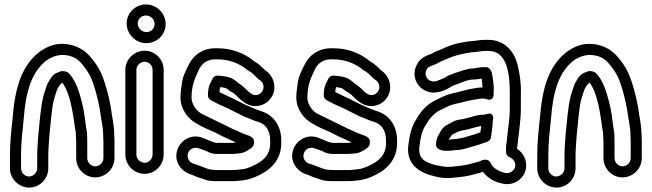

<svg xmlns="http://www.w3.org/2000/svg" viewBox="-20 -765 2942 867"><path d="M447 -123V-51C447 -31 430 -14 410 -14C391 -14 374 -31 374 -51V-123C374 -143 374 -172 369 -188C364 -223 360 -266 350 -302C338 -350 322 -403 290 -435C283 -442 270 -444 261 -444C255 -444 249 -441 245 -439C218 -433 206 -406 202 -400C198 -394 193 -385 190 -375L177 -336V-335C163 -283 159 -210 153 -156C151 -128 148 -91 148 -63V-5C148 15 130 32 111 32C92 32 75 15 75 -5V-63C75 -120 81 -169 87 -228C96 -353 124 -442 190 -492C209 -506 232 -515 259 -517C301 -517 327 -502 346 -481C364 -460 378 -440 390 -416C408 -374 422 -320 431 -269C437 -220 446 -195 446 -151C446 -141 447 -131 447 -123ZM323 -147C323 -138 324 -129 324 -123V-51C324 -4 362 36 410 36C457 36 497 -3 497 -51V-123C497 -132 497 -140 496 -152C496 -202 486 -234 481 -276V-277C471 -333 457 -388 436 -436C421 -468 404 -490 384 -513C355 -545 313 -567 258 -567C218 -567 184 -549 160 -532C74 -467 47 -360 37 -232C31 -175 25 -123 25 -63V-5C25 42 64 82 112 82C160 82 198 42 198 -5V-63C198 -87 201 -125 203 -152C209 -206 213 -279 225 -321L237 -358C244 -374 248 -380 261 -392C298 -344 309 -255 320 -178C320 -177 322 -172 322 -171C322 -164 323 -157 323 -147Z M596 -450C596 -469 613 -486 633 -486C653 -486 669 -469 669 -450V-67C669 -47 652 -30 633 -30C614 -30 596 -47 596 -67ZM546 -450V-67C546 -20 585 20 633 20C681 20 719 -20 719 -67V-450C719 -497 680 -536 633 -536C586 -536 546 -497 546 -450ZM602 -659C602 -679 618 -695 639 -695C661 -695 678 -677 678 -656C678 -636 662 -620 641 -620C620 -620 602 -639 602 -659ZM552 -659C552 -610 593 -570 641 -570C688 -570 728 -608 728 -656C728 -705 688 -745 639 -745C592 -745 552 -707 552 -659Z M1163 -351C1152 -335 1131 -330 1113 -343C1112 -344 1111 -345 1110 -345C1100 -351 1087 -369 1065 -384C1064 -384 1064 -385 1063 -385C1053 -390 1039 -411 1006 -418C993 -420 983 -423 970 -423H969C957 -426 945 -420 940 -410L928 -386C923 -377 919 -355 919 -340V-334C919 -324 925 -316 933 -312C945 -306 957 -299 970 -293L997 -281C1007 -277 1013 -274 1022 -269L1060 -250C1076 -241 1084 -238 1095 -234L1112 -227C1122 -222 1135 -218 1145 -215C1177 -206 1200 -179 1200 -131V-130C1204 -64 1167 -35 1113 -12C1088 -2 1082 -1 1055 1C1047 2 1039 3 1031 3H969C950 3 937 2 923 -1L906 -7C892 -12 874 -20 851 -27C836 -32 822 -51 829 -73C834 -89 853 -103 875 -96C891 -91 908 -85 922 -78C923 -77 925 -76 926 -76L940 -72C944 -71 950 -70 954 -70H1029C1035 -70 1041 -70 1047 -71L1066 -73C1082 -75 1100 -86 1108 -92C1117 -97 1127 -106 1127 -119V-126C1127 -149 1099 -153 1083 -160L1066 -167C1052 -174 1041 -178 1028 -184L1010 -193C975 -210 925 -234 891 -251C869 -262 845 -293 845 -324C845 -379 859 -409 879 -452C892 -478 915 -497 951 -497H963C1015 -497 1058 -478 1087 -457C1092 -452 1095 -450 1100 -447C1119 -437 1128 -426 1145 -409C1147 -407 1149 -406 1151 -405C1169 -395 1177 -370 1163 -351ZM972 -362C972 -364 975 -370 976 -372C982 -371 988 -369 996 -368C1006 -366 1011 -357 1038 -342C1048 -335 1060 -317 1084 -302C1127 -272 1179 -287 1204 -323C1234 -367 1216 -423 1178 -447C1164 -461 1149 -477 1125 -490C1121 -493 1121 -494 1118 -496C1081 -524 1028 -547 963 -547H951C894 -547 853 -515 833 -474C821 -449 804 -422 800 -379C798 -367 795 -344 795 -324C795 -271 831 -226 868 -207C891 -193 920 -180 946 -169C959 -164 972 -155 988 -148L1006 -140C1021 -132 1034 -128 1045 -122C1040 -121 1033 -120 1029 -120H957C933 -124 913 -137 891 -144C838 -162 793 -126 781 -89C763 -36 799 8 837 21C852 25 867 35 891 41L908 47C926 53 947 53 969 53H1031C1041 53 1050 52 1060 51C1087 49 1106 45 1133 34C1194 8 1255 -37 1250 -132C1250 -197 1214 -247 1159 -263C1150 -266 1138 -271 1132 -273L1115 -280C1103 -286 1093 -289 1084 -294L1046 -313C1037 -318 1028 -322 1017 -327L992 -339C985 -342 978 -346 971 -349C972 -353 972 -358 972 -362Z M1686 -351C1675 -335 1654 -330 1636 -343C1635 -344 1634 -345 1633 -345C1623 -351 1610 -369 1588 -384C1587 -384 1587 -385 1586 -385C1576 -390 1562 -411 1529 -418C1516 -420 1506 -423 1493 -423H1492C1480 -426 1468 -420 1463 -410L1451 -386C1446 -377 1442 -355 1442 -340V-334C1442 -324 1448 -316 1456 -312C1468 -306 1480 -299 1493 -293L1520 -281C1530 -277 1536 -274 1545 -269L1583 -250C1599 -241 1607 -238 1618 -234L1635 -227C1645 -222 1658 -218 1668 -215C1700 -206 1723 -179 1723 -131V-130C1727 -64 1690 -35 1636 -12C1611 -2 1605 -1 1578 1C1570 2 1562 3 1554 3H1492C1473 3 1460 2 1446 -1L1429 -7C1415 -12 1397 -20 1374 -27C1359 -32 1345 -51 1352 -73C1357 -89 1376 -103 1398 -96C1414 -91 1431 -85 1445 -78C1446 -77 1448 -76 1449 -76L1463 -72C1467 -71 1473 -70 1477 -70H1552C1558 -70 1564 -70 1570 -71L1589 -73C1605 -75 1623 -86 1631 -92C1640 -97 1650 -106 1650 -119V-126C1650 -149 1622 -153 1606 -160L1589 -167C1575 -174 1564 -178 1551 -184L1533 -193C1498 -210 1448 -234 1414 -251C1392 -262 1368 -293 1368 -324C1368 -379 1382 -409 1402 -452C1415 -478 1438 -497 1474 -497H1486C1538 -497 1581 -478 1610 -457C1615 -452 1618 -450 1623 -447C1642 -437 1651 -426 1668 -409C1670 -407 1672 -406 1674 -405C1692 -395 1700 -370 1686 -351ZM1495 -362C1495 -364 1498 -370 1499 -372C1505 -371 1511 -369 1519 -368C1529 -366 1534 -357 1561 -342C1571 -335 1583 -317 1607 -302C1650 -272 1702 -287 1727 -323C1757 -367 1739 -423 1701 -447C1687 -461 1672 -477 1648 -490C1644 -493 1644 -494 1641 -496C1604 -524 1551 -547 1486 -547H1474C1417 -547 1376 -515 1356 -474C1344 -449 1327 -422 1323 -379C1321 -367 1318 -344 1318 -324C1318 -271 1354 -226 1391 -207C1414 -193 1443 -180 1469 -169C1482 -164 1495 -155 1511 -148L1529 -140C1544 -132 1557 -128 1568 -122C1563 -121 1556 -120 1552 -120H1480C1456 -124 1436 -137 1414 -144C1361 -162 1316 -126 1304 -89C1286 -36 1322 8 1360 21C1375 25 1390 35 1414 41L1431 47C1449 53 1470 53 1492 53H1554C1564 53 1573 52 1583 51C1610 49 1629 45 1656 34C1717 8 1778 -37 1773 -132C1773 -197 1737 -247 1682 -263C1673 -266 1661 -271 1655 -273L1638 -280C1626 -286 1616 -289 1607 -294L1569 -313C1560 -318 1551 -322 1540 -327L1515 -339C1508 -342 1501 -346 1494 -349C1495 -353 1495 -358 1495 -362Z M2282 -345V-272C2282 -231 2274 -184 2270 -145L2268 -123C2267 -115 2265 -108 2265 -100V-78C2265 -68 2272 -59 2281 -55C2297 -49 2311 -31 2306 -11C2302 5 2282 21 2261 16C2232 9 2204 -7 2196 -28C2192 -38 2183 -44 2173 -44C2157 -44 2148 -37 2148 -37L2112 -27C2086 -19 2052 -15 2016 -12C1995 -10 1975 -14 1953 -18C1898 -31 1867 -49 1874 -104C1879 -146 1886 -176 1901 -198C1901 -199 1902 -200 1902 -200C1918 -228 1940 -254 1966 -267C1989 -278 2010 -290 2032 -295C2068 -302 2096 -312 2128 -316C2139 -318 2151 -320 2156 -320H2162C2166 -320 2170 -320 2175 -318C2175 -318 2209 -302 2209 -341V-348C2212 -378 2206 -400 2204 -420C2202 -439 2194 -462 2174 -462H2171C2146 -462 2137 -458 2119 -456C2091 -456 2067 -445 2052 -441C2034 -436 2019 -429 2011 -426C2006 -425 2004 -424 2001 -422C1988 -413 1967 -404 1948 -398C1915 -391 1891 -423 1907 -452C1914 -464 1920 -464 1946 -475C1950 -477 1955 -478 1959 -481C1968 -487 1978 -490 1989 -495L2003 -501C2033 -515 2072 -523 2109 -529C2131 -529 2154 -535 2167 -535H2186C2271 -535 2282 -430 2282 -345ZM2155 -410C2157 -397 2158 -383 2159 -370H2156C2145 -370 2135 -369 2121 -366C2084 -361 2054 -349 2022 -343C1990 -336 1965 -321 1944 -311C1906 -292 1879 -261 1859 -225C1837 -191 1829 -152 1824 -110C1812 -18 1881 17 1942 31C1962 36 1988 42 2021 38C2056 35 2094 31 2126 21L2161 11C2182 39 2212 57 2249 64C2300 76 2344 43 2354 1C2363 -41 2342 -75 2315 -93V-98C2316 -104 2317 -112 2318 -119L2320 -139C2321 -146 2322 -154 2323 -161C2326 -193 2332 -233 2332 -272V-344C2334 -389 2326 -438 2317 -473C2303 -529 2261 -585 2186 -585H2167C2144 -585 2120 -579 2107 -579C2097 -579 2089 -577 2077 -575C2045 -571 2011 -560 1983 -547L1970 -541C1955 -536 1945 -532 1931 -523C1910 -515 1882 -508 1864 -476C1837 -429 1858 -379 1896 -358C1940 -333 1989 -355 2025 -378C2057 -388 2088 -406 2120 -406C2132 -406 2141 -408 2155 -410ZM2173 -249C2170 -248 2166 -247 2162 -247H2157C2148 -247 2127 -243 2118 -240C2105 -235 2088 -232 2069 -227L2049 -224C2026 -219 2010 -206 1999 -201C1978 -191 1969 -171 1964 -162C1952 -145 1951 -131 1949 -116C1946 -92 1972 -84 1995 -84H2004C2015 -84 2026 -86 2034 -87C2060 -87 2079 -93 2092 -97L2109 -102C2112 -103 2122 -106 2126 -107L2140 -111C2153 -115 2162 -119 2179 -124C2189 -127 2196 -136 2197 -145C2200 -169 2205 -191 2205 -218C2205 -218 2219 -264 2173 -249ZM2006 -134C2011 -141 2019 -155 2022 -157C2037 -165 2050 -172 2059 -174L2079 -178C2101 -182 2125 -191 2153 -196C2152 -187 2151 -178 2149 -167C2141 -164 2135 -163 2125 -159L2112 -155C2109 -154 2101 -152 2094 -150L2080 -145C2062 -142 2045 -137 2033 -137C2024 -137 2017 -135 2006 -134Z M2828 -123V-51C2828 -31 2811 -14 2791 -14C2772 -14 2755 -31 2755 -51V-123C2755 -143 2755 -172 2750 -188C2745 -223 2741 -266 2731 -302C2719 -350 2703 -403 2671 -435C2664 -442 2651 -444 2642 -444C2636 -444 2630 -441 2626 -439C2599 -433 2587 -406 2583 -400C2579 -394 2574 -385 2571 -375L2558 -336V-335C2544 -283 2540 -210 2534 -156C2532 -128 2529 -91 2529 -63V-5C2529 15 2511 32 2492 32C2473 32 2456 15 2456 -5V-63C2456 -120 2462 -169 2468 -228C2477 -353 2505 -442 2571 -492C2590 -506 2613 -515 2640 -517C2682 -517 2708 -502 2727 -481C2745 -460 2759 -440 2771 -416C2789 -374 2803 -320 2812 -269C2818 -220 2827 -195 2827 -151C2827 -141 2828 -131 2828 -123ZM2704 -147C2704 -138 2705 -129 2705 -123V-51C2705 -4 2743 36 2791 36C2838 36 2878 -3 2878 -51V-123C2878 -132 2878 -140 2877 -152C2877 -202 2867 -234 2862 -276V-277C2852 -333 2838 -388 2817 -436C2802 -468 2785 -490 2765 -513C2736 -545 2694 -567 2639 -567C2599 -567 2565 -549 2541 -532C2455 -467 2428 -360 2418 -232C2412 -175 2406 -123 2406 -63V-5C2406 42 2445 82 2493 82C2541 82 2579 42 2579 -5V-63C2579 -87 2582 -125 2584 -152C2590 -206 2594 -279 2606 -321L2618 -358C2625 -374 2629 -380 2642 -392C2679 -344 2690 -255 2701 -178C2701 -177 2703 -172 2703 -171C2703 -164 2704 -157 2704 -147Z"/></svg>

Font: Blanket
Style: BdOutline
Weight: 700
Foundry: Cannot Into Space Fonts
Version: Version 0.9